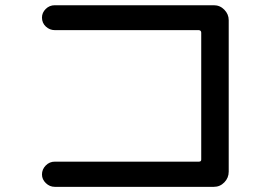

<svg xmlns="http://www.w3.org/2000/svg" viewBox="-20 -725 1040 730"><path d="M736.3 -110.4Q745.1 -110.4 745.1 -118.2V-600.6Q745.1 -609.4 736.3 -610.4H188.5Q168.9 -610.4 154.3 -624Q139.6 -637.7 139.6 -658.2Q139.6 -676.8 153.8 -690.9Q168 -705.1 188.5 -705.1H793Q816.4 -705.1 833 -688Q849.6 -670.9 849.6 -648.4V-72.3Q849.6 -48.8 833 -31.7Q816.4 -14.6 793 -14.6H188.5Q168.9 -14.6 154.3 -28.8Q139.6 -43 139.6 -61.5Q139.6 -81.1 153.8 -95.7Q168 -110.4 188.5 -110.4Z"/></svg>

Font: Rounded Mgen+ 1m medium
Style: Regular
Weight: 500
Designer: [Source Han Sans]
Ryoko NISHIZUKA  (kana & ideographs); Paul D. Hunt (Latin, Greek & Cyrillic); Wenlong ZHANG  (bopomofo
Version: Version 1.059.20150602